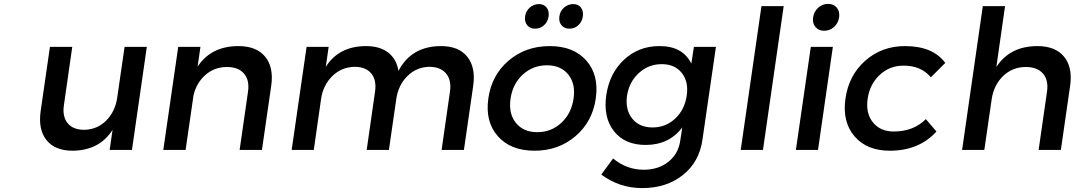

<svg xmlns="http://www.w3.org/2000/svg" viewBox="-20 -774 5547 991"><path d="M189.9 -201.2 237.8 -532.2H353L310.1 -232.9Q300.8 -172.9 328.9 -138.4Q356.9 -104 415 -104Q482.4 -105.5 528.6 -152.1Q574.7 -198.7 585 -270L623 -532.2H737.8L661.1 0H545.9L561 -104Q493.7 2.4 355 3.9Q263.7 3.9 220 -50.8Q176.3 -105.5 189.9 -201.2Z M822.8 0 899.9 -532.2H1014.6L1000 -430.2Q1069.8 -536.1 1210.9 -536.1Q1303.7 -536.1 1348.6 -481.4Q1393.6 -426.8 1379.9 -331.1L1332 0H1216.8L1259.8 -298.8Q1269 -358.9 1240 -393.6Q1210.9 -428.2 1150.9 -428.2Q1086.4 -427.7 1040.5 -387.5Q994.6 -347.2 979 -283.2L938 0Z M1485.4 0 1562.5 -532.2H1676.3L1661.6 -429.2Q1729.5 -536.1 1869.6 -536.1Q1940.4 -536.1 1983.6 -502.7Q2026.9 -469.2 2036.6 -408.2Q2104 -536.1 2256.3 -536.1Q2347.7 -536.1 2391.8 -481.2Q2436 -426.3 2422.4 -331.1L2374.5 0H2259.3L2302.2 -298.8Q2311.5 -359.4 2282.7 -394.3Q2253.9 -429.2 2195.3 -429.2Q2128.4 -427.2 2082 -380.6Q2035.6 -334 2025.4 -263.2L1987.3 0H1872.6L1915.5 -298.8Q1924.8 -359.9 1896.5 -394.5Q1868.2 -429.2 1809.6 -429.2Q1741.7 -427.2 1694.6 -380.6Q1647.5 -334 1637.2 -263.2L1599.6 0Z M2500.5 -266.1Q2517.6 -386.7 2605.5 -461.4Q2693.4 -536.1 2817.4 -536.1Q2940.4 -536.1 3006.3 -461.4Q3072.3 -386.7 3055.2 -266.1Q3038.1 -146 2950.2 -71Q2862.3 3.9 2739.3 3.9Q2615.7 3.9 2549.6 -71Q2483.4 -146 2500.5 -266.1ZM2615.2 -265.1Q2604 -188 2642.6 -139.9Q2681.2 -91.8 2753.4 -91.8Q2825.2 -91.8 2877.2 -139.9Q2929.2 -188 2940.4 -265.1Q2951.7 -341.3 2913.3 -389.2Q2875 -437 2803.2 -437Q2731 -437 2678.7 -389.4Q2626.5 -341.8 2615.2 -265.1ZM2690.4 -689Q2693.8 -716.8 2714.4 -734.9Q2734.9 -752.9 2761.2 -752.9Q2787.6 -752.9 2801.5 -734.9Q2815.4 -716.8 2811.5 -689Q2807.6 -661.6 2788.1 -643.8Q2768.6 -626 2742.2 -626Q2715.8 -626 2701.2 -643.8Q2686.5 -661.6 2690.4 -689ZM2867.2 -689Q2870.6 -716.8 2891.4 -734.9Q2912.1 -752.9 2938.5 -752.9Q2964.8 -752.9 2978.5 -735.1Q2992.2 -717.3 2988.3 -689Q2984.4 -661.6 2965.1 -643.8Q2945.8 -626 2919.4 -626Q2893.1 -626 2878.2 -643.8Q2863.3 -661.6 2867.2 -689Z M3083.5 127 3144.5 43.9Q3214.8 102.1 3302.2 102.1Q3378.4 102.1 3429.9 61Q3481.4 20 3491.2 -48.8L3501.5 -116.2Q3433.1 -25.9 3312.5 -25.9Q3204.6 -25.9 3148.7 -97.2Q3092.8 -168.5 3109.4 -283.2Q3126 -396 3200.9 -465.8Q3275.9 -535.6 3381.3 -536.1Q3502.9 -537.6 3548.3 -445.8L3561.5 -532.2H3675.3L3605.5 -51.8Q3588.9 62.5 3504.4 129.6Q3419.9 196.8 3294.4 196.8Q3177.2 196.8 3083.5 127ZM3216.3 -279.8Q3206.5 -207.5 3243.2 -161.9Q3279.8 -116.2 3348.6 -116.2Q3416 -116.2 3464.8 -161.9Q3513.7 -207.5 3524.4 -279.8Q3535.2 -352.1 3499 -397.5Q3462.9 -442.9 3395.5 -442.9Q3327.6 -442.9 3277.6 -397.2Q3227.5 -351.6 3216.3 -279.8Z M3803.2 0 3910.2 -742.2H4024.9L3918 0Z M4087.9 0 4165 -532.2H4278.8L4202.1 0ZM4176.8 -684.1Q4181.2 -714.4 4203.1 -734.1Q4225.1 -753.9 4253.9 -753.9Q4282.7 -753.9 4299.1 -734.4Q4315.4 -714.8 4311 -684.1Q4306.6 -654.3 4284.7 -634.8Q4262.7 -615.2 4233.9 -615.2Q4205.1 -615.2 4188.7 -634.8Q4172.4 -654.3 4176.8 -684.1Z M4343.8 -265.1Q4360.8 -385.7 4446.3 -460.9Q4531.7 -536.1 4650.9 -536.1Q4795.4 -536.1 4858.9 -449.2L4784.7 -375Q4732.9 -436.5 4641.6 -435.1Q4572.3 -435.1 4521 -387.7Q4469.7 -340.3 4458.5 -265.1Q4447.3 -189.9 4485.4 -142.6Q4523.4 -95.2 4592.8 -95.2Q4694.8 -95.2 4758.8 -159.2L4813.5 -95.2Q4723.6 3.9 4572.8 3.9Q4454.1 3.9 4390.4 -70.6Q4326.7 -145 4343.8 -265.1Z M4945.8 0 5052.7 -742.2H5167.5L5122.6 -428.2Q5192.9 -536.1 5334.5 -536.1Q5427.2 -536.1 5472.2 -481.4Q5517.1 -426.8 5503.4 -331.1L5455.6 0H5340.8L5383.8 -298.8Q5393.1 -358.9 5363.8 -393.6Q5334.5 -428.2 5274.4 -428.2Q5204.6 -427.7 5157 -381.1Q5109.4 -334.5 5098.6 -262.2L5060.5 0Z"/></svg>

Font: Trueno
Style: Italic
Weight: 400
Designer: Julieta Ulanovsky
Foundry: Julieta Ulanovsky
Version: Version 3.001b | FøM Fix